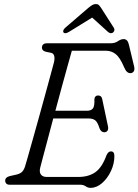

<svg xmlns="http://www.w3.org/2000/svg" viewBox="-20 -914 685 950"><path d="M376 0H28Q16 0 10.8 -6Q5.5 -12 5.5 -20Q5.5 -36.5 27.5 -42.5L60.5 -50Q77 -53.5 87.2 -62Q97.5 -70.5 104 -90.5Q107 -100 117.2 -136Q127.5 -172 142 -223.8Q156.5 -275.5 172.8 -333.8Q189 -392 204 -447Q219 -502 230.5 -544.2Q242 -586.5 247 -605.5Q251.5 -624.5 248.2 -637Q245 -649.5 233.5 -652.5L206.5 -658Q187.5 -663 187.5 -678Q187.5 -700 214 -700H528.5Q549 -700 563.5 -710.2Q578 -720.5 592 -720.5Q611.5 -720.5 617.5 -694L644 -583.5Q647 -568.5 641.5 -560.5Q636 -552.5 626.5 -552Q606.5 -550.5 594 -581.5Q573.5 -630 552.2 -646.5Q531 -663 503.5 -663H335.5Q327 -633 313.8 -585.5Q300.5 -538 285 -481Q269.5 -424 254 -366H410Q431 -366 439.8 -377.5Q448.5 -389 447 -423.5Q449.5 -441.5 464.5 -441.5Q475 -441.5 480 -436Q485 -430.5 486 -422.5L514.5 -288Q517 -273.5 511.2 -266.5Q505.5 -259.5 496.5 -259.5Q480 -259.5 472.5 -279Q462.5 -310.5 450.5 -319.2Q438.5 -328 416.5 -328H243.5Q228 -269 214.2 -217.5Q200.5 -166 191 -130.5Q181.5 -95 179 -84.5Q173.5 -63 182.2 -50.8Q191 -38.5 211 -38.5H367.5Q418.5 -38.5 451.8 -62Q485 -85.5 507 -146Q515.5 -165 529 -165Q546 -165 546 -142Q546 -104 529 -67.8Q512 -31.5 485 -8Q458 15.5 428 15.5Q415 15.5 404 7.8Q393 0 376 0ZM320 -755.5Q302.5 -745.5 295 -752.5Q291.5 -756 293 -762.5Q294.5 -769 302 -776L416.5 -874.5Q427.5 -883.5 436 -888.8Q444.5 -894 454.5 -894Q464 -894 469.2 -888.8Q474.5 -883.5 480.5 -874.5L543.5 -776Q547.5 -769 545.5 -762.5Q543.5 -756 538.5 -752.5Q527.5 -745.5 515 -755.5L436 -827Z"/></svg>

Font: Fraunces 9pt SuperSoft Light
Style: Italic
Weight: 300
Italic angle: -16°
Version: Version 1.000;[b76b70a41]